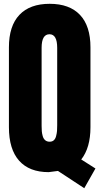

<svg xmlns="http://www.w3.org/2000/svg" viewBox="-20 -887 534 998"><path d="M476.1 -11.2 418 91.3 281.2 1.5 232.9 7.8Q132.3 7.8 79.3 -51.8Q26.4 -111.3 26.4 -225.6V-641.1Q26.4 -752 80.8 -809.6Q135.3 -867.2 238.3 -867.2Q341.3 -867.2 395.8 -809.6Q450.2 -752 450.2 -641.1V-225.6Q450.2 -119.1 402.3 -58.1ZM238.3 -150.4Q251.5 -150.4 259.8 -158Q268.1 -165.5 271.7 -179.9Q275.4 -194.3 276.4 -206.5Q277.3 -218.8 277.3 -236.3V-638.2Q277.3 -709 237.3 -709Q196.3 -709 196.3 -638.7V-232.9Q196.3 -216.3 197.3 -204.8Q198.2 -193.4 202.1 -179.4Q206.1 -165.5 215.1 -158Q224.1 -150.4 238.3 -150.4Z"/></svg>

Font: Anton
Style: Regular
Weight: 400
Designer: Vernon Adams, Tural Alisoy
Foundry: Vernon Adams
Version: Version 2.300